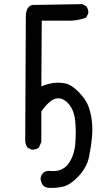

<svg xmlns="http://www.w3.org/2000/svg" viewBox="-20 -788 540 929"><path d="M215 121Q199 119 188 109Q178 94 176 76Q178 61 188 49Q201 37 223 39Q280 45 309.5 6Q339 -33 344 -90Q349 -147 344 -201Q339 -255 311.5 -286Q284 -317 252.5 -311.5Q221 -306 180 -249V-101L168 -74Q154 -63 133 -64L113 -74Q102 -90 102 -110L105 -711Q107 -760 139 -764L378 -768L397 -758Q409 -744 407 -723L397 -703Q354 -686 302 -688H182L180 -370Q209 -382 235.5 -386Q262 -390 292.5 -385Q323 -380 357.5 -346Q392 -312 405.5 -279.5Q419 -247 424 -206Q429 -165 425 -122.5Q421 -80 411 -30Q401 20 362 62.5Q323 105 288.5 114Q254 123 215 121Z"/></svg>

Font: Kosefont JP
Style: Regular
Weight: 400
Designer: Nozomi Seto 瀬戸のぞみ
Version: Version 3.00;June 19, 2020